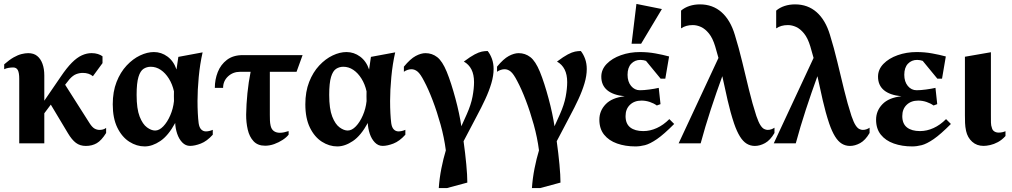

<svg xmlns="http://www.w3.org/2000/svg" viewBox="-20 -731 5158 979"><path d="M78.1 0V-328.9Q78.1 -359.9 70.9 -373.4Q63.8 -387 47.3 -387Q35.4 -387 23.2 -384.9Q11 -382.8 1.4 -378V-403Q27.6 -426 49.4 -438.4Q71.2 -450.7 90.1 -455.4Q108.9 -460 123.9 -460Q151.9 -460 169.6 -445.6Q187.4 -431.1 196.6 -405.6Q205.9 -380.1 205.9 -346V-217.5L290 -340.3Q320.2 -385 346.3 -411.3Q372.4 -437.5 397.3 -448.8Q422.2 -460.1 447.1 -460.1Q464.9 -460.1 479.3 -455.5Q493.7 -450.9 502.7 -443.9V-409.1L453.7 -342.3Q444.2 -350.6 431.2 -354.9Q418.1 -359.3 402.1 -359.3Q385.4 -359.3 368.7 -353Q352.1 -346.8 334.6 -327.4L312.1 -298.9L436.6 -103Q449.4 -82.9 461.6 -75.7Q473.9 -68.6 487.9 -68.6Q496.9 -68.6 505.2 -70.9Q513.6 -73.1 521.1 -78.9V-52.9Q497.7 -15.1 473.6 -1Q449.5 13.1 417.7 13.1Q388 13.1 367.1 -2.6Q346.3 -18.2 326.3 -51.9L239.1 -197.5L205.9 -153.3V0Z M717.8 15.6Q677 15.6 639.4 -8.3Q601.8 -32.3 578.3 -80.2Q554.9 -128.1 554.9 -199.1Q554.9 -263.7 574.4 -313.3Q593.9 -362.9 625.7 -396.9Q657.5 -430.9 694.1 -448.2Q730.6 -465.6 764.8 -465.6Q802.8 -465.6 834.2 -442.4Q865.6 -419.2 880 -376.6Q882.4 -390.4 884.8 -409.9Q887.3 -429.5 889.4 -441L1013.1 -464Q999.5 -404.1 993.3 -337.7Q987.1 -271.3 987.1 -216.4Q987.1 -182.9 988.6 -154.2Q990 -125.5 992.9 -102.9Q996 -81.1 1005.9 -71.1Q1015.7 -61 1029.9 -61Q1037.7 -61 1047.1 -63.1Q1056.4 -65.1 1064.9 -69.1V-44.1Q1034.9 -10.9 1004 1Q973.1 12.9 949 12.9Q926.4 12.9 909.4 -4.6Q892.5 -22.1 883.4 -49.2Q874.4 -76.3 873.3 -103.9Q838 -39.1 797.3 -11.8Q756.6 15.6 717.8 15.6ZM770.9 -65.4Q792.1 -65.4 812.6 -86.8Q833.1 -108.2 848.1 -142.7Q863.1 -177.1 867.1 -215.5Q866.5 -229.1 866.7 -240.7Q866.9 -252.2 867 -265.3Q859 -301.6 841.1 -330.2Q823.3 -358.8 799.6 -374.7Q775.9 -390.6 748.6 -390.6Q728.5 -390.6 712 -380.1Q695.5 -369.6 686.1 -338.9Q676.6 -308.1 676.6 -246.9Q676.6 -176 692 -136.7Q707.4 -97.4 729.6 -81.4Q751.7 -65.4 770.9 -65.4Z M1331.9 12Q1294.1 12 1272.9 -10.9Q1251.6 -33.7 1243.2 -70.2Q1234.8 -106.6 1235.1 -147.1Q1235.9 -198.6 1241.6 -255.8Q1247.4 -313 1257.9 -364.9H1204.1Q1167.9 -364.9 1142.7 -341.4Q1117.6 -317.9 1117.6 -283.1H1075.4Q1075.4 -325.4 1090.4 -363.5Q1105.4 -401.6 1137.1 -425.8Q1168.9 -450 1217.9 -450H1522.9L1492.1 -364.9H1355.9V-145Q1355.9 -131 1356.4 -117Q1356.9 -103 1359.9 -90Q1363.9 -72 1376 -63Q1388.1 -54 1407.1 -54Q1417.1 -54 1427.9 -56.2Q1438.7 -58.5 1451.7 -62.6V-44.6Q1441.5 -31 1421.6 -17.9Q1401.7 -4.9 1378.4 3.6Q1355 12 1331.9 12Z M1699.8 15.6Q1659 15.6 1621.4 -8.3Q1583.8 -32.3 1560.3 -80.2Q1536.9 -128.1 1536.9 -199.1Q1536.9 -263.7 1556.4 -313.3Q1575.9 -362.9 1607.7 -396.9Q1639.5 -430.9 1676.1 -448.2Q1712.6 -465.6 1746.8 -465.6Q1784.8 -465.6 1816.2 -442.4Q1847.6 -419.2 1862 -376.6Q1864.4 -390.4 1866.8 -409.9Q1869.3 -429.5 1871.4 -441L1995.1 -464Q1981.5 -404.1 1975.3 -337.7Q1969.1 -271.3 1969.1 -216.4Q1969.1 -182.9 1970.6 -154.2Q1972 -125.5 1974.9 -102.9Q1978 -81.1 1987.9 -71.1Q1997.7 -61 2011.9 -61Q2019.7 -61 2029.1 -63.1Q2038.4 -65.1 2046.9 -69.1V-44.1Q2016.9 -10.9 1986 1Q1955.1 12.9 1931 12.9Q1908.4 12.9 1891.4 -4.6Q1874.5 -22.1 1865.4 -49.2Q1856.4 -76.3 1855.3 -103.9Q1820 -39.1 1779.3 -11.8Q1738.6 15.6 1699.8 15.6ZM1752.9 -65.4Q1774.1 -65.4 1794.6 -86.8Q1815.1 -108.2 1830.1 -142.7Q1845.1 -177.1 1849.1 -215.5Q1848.5 -229.1 1848.7 -240.7Q1848.9 -252.2 1849 -265.3Q1841 -301.6 1823.1 -330.2Q1805.3 -358.8 1781.6 -374.7Q1757.9 -390.6 1730.6 -390.6Q1710.5 -390.6 1694 -380.1Q1677.5 -369.6 1668.1 -338.9Q1658.6 -308.1 1658.6 -246.9Q1658.6 -176 1674 -136.7Q1689.4 -97.4 1711.6 -81.4Q1733.7 -65.4 1752.9 -65.4Z M2217.3 228Q2220.5 179 2230.6 127.7Q2240.8 76.4 2253.3 35.7Q2244.9 -29.6 2226.6 -95.4Q2208.3 -161.2 2186.2 -219.2Q2164.1 -277.2 2142.4 -317.6Q2123.8 -354 2109.1 -366Q2094.5 -378 2077.9 -378Q2068.4 -378 2058.1 -374.6Q2047.8 -371.1 2039.4 -365.1V-391.1Q2072.1 -430.8 2099.3 -445.4Q2126.5 -460 2149.6 -460Q2183.1 -460 2209.4 -439.6Q2235.6 -419.2 2257.9 -365.1Q2269.4 -337 2280.7 -301.8Q2292 -266.6 2302.2 -228.6Q2312.5 -190.6 2320.2 -154.1Q2328 -117.5 2332.4 -87.2L2360.3 -149.1Q2381.8 -197.4 2389.4 -238.3Q2397.1 -279.1 2397.1 -312.1Q2397.1 -350.6 2383.9 -376.8Q2370.6 -402.9 2345.1 -417Q2378.9 -442.4 2400.4 -453.6Q2422 -464.9 2437 -467.9Q2452 -470.9 2466.6 -470.9Q2480.2 -453.9 2488.6 -430.4Q2496.9 -407 2496.9 -379Q2496.9 -345.2 2485.4 -306.3Q2473.9 -267.4 2454.4 -225.4Q2435 -183.5 2411.1 -139.1L2343.7 -10.9Q2352.4 51.3 2357.6 107.3Q2362.9 163.4 2362.9 200L2259.1 228Z M2692.3 228Q2695.5 179 2705.6 127.7Q2715.8 76.4 2728.3 35.7Q2719.9 -29.6 2701.6 -95.4Q2683.3 -161.2 2661.2 -219.2Q2639.1 -277.2 2617.4 -317.6Q2598.8 -354 2584.1 -366Q2569.5 -378 2552.9 -378Q2543.4 -378 2533.1 -374.6Q2522.8 -371.1 2514.4 -365.1V-391.1Q2547.1 -430.8 2574.3 -445.4Q2601.5 -460 2624.6 -460Q2658.1 -460 2684.4 -439.6Q2710.6 -419.2 2732.9 -365.1Q2744.4 -337 2755.7 -301.8Q2767 -266.6 2777.2 -228.6Q2787.5 -190.6 2795.2 -154.1Q2803 -117.5 2807.4 -87.2L2835.3 -149.1Q2856.8 -197.4 2864.4 -238.3Q2872.1 -279.1 2872.1 -312.1Q2872.1 -350.6 2858.9 -376.8Q2845.6 -402.9 2820.1 -417Q2853.9 -442.4 2875.4 -453.6Q2897 -464.9 2912 -467.9Q2927 -470.9 2941.6 -470.9Q2955.2 -453.9 2963.6 -430.4Q2971.9 -407 2971.9 -379Q2971.9 -345.2 2960.4 -306.3Q2948.9 -267.4 2929.4 -225.4Q2910 -183.5 2886.1 -139.1L2818.7 -10.9Q2827.4 51.3 2832.6 107.3Q2837.9 163.4 2837.9 200L2734.1 228Z M3220.1 15.6Q3168.5 15.6 3126.6 0.8Q3084.6 -14 3060.4 -44.2Q3036.1 -74.4 3036.1 -120.6Q3036.1 -166.1 3068.4 -199.6Q3100.6 -233.1 3165.4 -240.1Q3106.4 -245.9 3076.2 -271.1Q3046 -296.4 3046 -340.1Q3046 -376.8 3073.5 -405.2Q3101 -433.6 3146.1 -449.6Q3191.1 -465.6 3242.9 -465.6Q3283.6 -465.6 3321.6 -458.7Q3359.5 -451.9 3391.7 -443.1L3372.4 -330H3348.4L3273.9 -420.6Q3269.2 -422.6 3260.9 -424.1Q3252.6 -425.6 3245.6 -425.6Q3217.2 -425.6 3198.6 -406.1Q3179.9 -386.5 3179.9 -349.7Q3179.9 -314.5 3197.9 -292.7Q3216 -270.9 3242.7 -270.9Q3263.4 -270.9 3290.7 -274.6Q3318.1 -278.2 3338.9 -283L3347.9 -200L3329.1 -193.1Q3314.1 -204.1 3293.4 -211.1Q3272.6 -218.1 3251.1 -218.1Q3214.6 -218.1 3192.2 -196.6Q3169.7 -175.1 3169.7 -139.1Q3169.7 -99.9 3193.7 -81.2Q3217.6 -62.6 3260.1 -62.6Q3295 -62.6 3329 -78.1Q3363 -93.5 3392.9 -123.7L3417.6 -98.9Q3365.1 -46 3329.6 -21.6Q3294 2.7 3268.6 9.2Q3243.2 15.6 3220.1 15.6ZM3200.4 -507.9 3225.1 -711 3355 -684.9 3249 -507.9Z M3440.3 0 3643.4 -435.6 3626.9 -493.9Q3614 -536.8 3594.7 -560.4Q3575.5 -584 3554.3 -593.6Q3533.1 -603.1 3512.6 -603.1Q3494.7 -603.1 3479.8 -598.9Q3464.9 -594.6 3452.7 -586.3V-676.9Q3470.7 -692.4 3495.7 -700.6Q3520.7 -708.7 3548.9 -708.7Q3614.1 -708.7 3659.3 -668.6Q3704.5 -628.4 3727.1 -552.7Q3747.5 -486.9 3764.7 -415.1Q3782 -343.2 3799.1 -272.9Q3816.2 -202.5 3836.6 -139.7Q3847.6 -107.7 3857.4 -92.6Q3867.2 -77.5 3876.8 -73.1Q3886.4 -68.6 3894 -68.6Q3904.5 -68.6 3913.4 -71.9Q3922.2 -75.1 3929 -79.9V-52.9Q3907.4 -15.9 3881 -1.4Q3854.6 13.1 3828.9 13.1Q3806.2 13.1 3787.3 1.6Q3768.4 -10 3752.8 -35.3Q3737.1 -60.6 3723.1 -101.1Q3704.3 -157.4 3690 -220.2Q3675.7 -283 3663 -342.5Q3633.1 -260.8 3604.2 -172.6Q3575.4 -84.5 3552.6 0Z M3925.3 0 4128.4 -435.6 4111.9 -493.9Q4099 -536.8 4079.7 -560.4Q4060.5 -584 4039.3 -593.6Q4018.1 -603.1 3997.6 -603.1Q3979.7 -603.1 3964.8 -598.9Q3949.9 -594.6 3937.7 -586.3V-676.9Q3955.7 -692.4 3980.7 -700.6Q4005.7 -708.7 4033.9 -708.7Q4099.1 -708.7 4144.3 -668.6Q4189.5 -628.4 4212.1 -552.7Q4232.5 -486.9 4249.7 -415.1Q4267 -343.2 4284.1 -272.9Q4301.2 -202.5 4321.6 -139.7Q4332.6 -107.7 4342.4 -92.6Q4352.2 -77.5 4361.8 -73.1Q4371.4 -68.6 4379 -68.6Q4389.5 -68.6 4398.4 -71.9Q4407.2 -75.1 4414 -79.9V-52.9Q4392.4 -15.9 4366 -1.4Q4339.6 13.1 4313.9 13.1Q4291.2 13.1 4272.3 1.6Q4253.4 -10 4237.8 -35.3Q4222.1 -60.6 4208.1 -101.1Q4189.3 -157.4 4175 -220.2Q4160.7 -283 4148 -342.5Q4118.1 -260.8 4089.2 -172.6Q4060.4 -84.5 4037.6 0Z M4631.1 15.6Q4579.5 15.6 4537.6 0.8Q4495.6 -14 4471.4 -44.2Q4447.1 -74.4 4447.1 -120.6Q4447.1 -166.1 4479.4 -199.6Q4511.6 -233.1 4576.4 -240.1Q4517.4 -245.9 4487.2 -271.1Q4457 -296.4 4457 -340.1Q4457 -376.8 4484.5 -405.2Q4512 -433.6 4557.1 -449.6Q4602.1 -465.6 4653.9 -465.6Q4694.6 -465.6 4732.6 -458.7Q4770.5 -451.9 4802.7 -443.1L4783.4 -330H4759.4L4684.9 -420.6Q4680.2 -422.6 4671.9 -424.1Q4663.6 -425.6 4656.6 -425.6Q4628.2 -425.6 4609.6 -406.1Q4590.9 -386.5 4590.9 -349.7Q4590.9 -314.5 4608.9 -292.7Q4627 -270.9 4653.7 -270.9Q4674.4 -270.9 4701.7 -274.6Q4729.1 -278.2 4749.9 -283L4758.9 -200L4740.1 -193.1Q4725.1 -204.1 4704.4 -211.1Q4683.6 -218.1 4662.1 -218.1Q4625.6 -218.1 4603.2 -196.6Q4580.7 -175.1 4580.7 -139.1Q4580.7 -99.9 4604.7 -81.2Q4628.6 -62.6 4671.1 -62.6Q4706 -62.6 4740 -78.1Q4774 -93.5 4803.9 -123.7L4828.6 -98.9Q4776.1 -46 4740.6 -21.6Q4705 2.7 4679.6 9.2Q4654.2 15.6 4631.1 15.6Z M4995.1 12.9Q4960.5 12.9 4937 -8.3Q4913.5 -29.5 4906 -63.3Q4901.5 -84.3 4900.8 -104.1Q4900.1 -124 4900.1 -143V-441.7L5032.6 -464.7V-144.1Q5032.6 -122.5 5032.8 -106.5Q5033 -90.5 5037.9 -78.1Q5040.6 -67.1 5049.9 -61Q5059.1 -54.9 5072.6 -54.9Q5082 -54.9 5091.1 -56.9Q5100.2 -59 5106.9 -62V-37.4Q5088.9 -17.5 5068.2 -6.4Q5047.6 4.6 5028.5 8.7Q5009.4 12.9 4995.1 12.9Z"/></svg>

Font: Ancizar Serif Light
Style: Regular
Weight: 300
Designer: Cesar Puertas, Viviana Monsalve, Julian Moncada, Julian Prieto, Jose Castro, Felipe Aragon, Mariel Hernandez, Sara Alarc
Version: Version 8.100